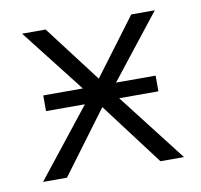

<svg xmlns="http://www.w3.org/2000/svg" viewBox="-56 -471 554 530"><g transform="rotate(-10 221.5 -206.5)"><path d="M419 0H353L221 -175L91 0H24L175 -191H66V-235H177L38 -413H104L225 -254L344 -413H410L270 -235H381V-191H271Z"/></g></svg>

Font: Ysabeau Semilight
Style: Regular
Weight: 300
Designer: Christian Thalmann (Catharsis Fonts)
Version: Version 0.003